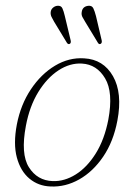

<svg xmlns="http://www.w3.org/2000/svg" viewBox="-20 -651 470 678"><path d="M277 -445Q345 -441.5 379 -382Q413 -322.5 394.5 -225Q380.5 -151 344.5 -98Q308.5 -45 259.8 -17.5Q211 10 158.5 7.5Q115.5 6 84 -20.2Q52.5 -46.5 39.5 -94.8Q26.5 -143 39.5 -211.5Q53 -281.5 89 -335.5Q125 -389.5 174.2 -419Q223.5 -448.5 277 -445ZM166 -11.5Q207.5 -10 247.5 -35Q287.5 -60 318.2 -109.2Q349 -158.5 362.5 -228.5Q380.5 -325 351.2 -374.2Q322 -423.5 269.5 -426.5Q227 -429 186.5 -402.5Q146 -376 115.2 -326Q84.5 -276 71.5 -207Q52.5 -107.5 82 -60.5Q111.5 -13.5 166 -11.5ZM209 -594 229.5 -508.5Q231.5 -500 227 -496.5Q221 -493 216.5 -499.5L171 -574.5Q166 -583 162 -591.2Q158 -599.5 159 -608.5Q160 -617.5 166.8 -623.5Q173.5 -629.5 182 -630.5Q195.5 -632 200.2 -621.8Q205 -611.5 209 -594ZM319 -594 339 -509Q341 -500 336 -496.5Q330 -493 326 -499.5L280.5 -574.5Q275 -583 271 -591Q267 -599 268.5 -608Q271 -628 291.5 -630.5Q304.5 -632 309.5 -621.8Q314.5 -611.5 319 -594Z"/></svg>

Font: Fraunces 72pt S050 Thin
Style: Italic
Weight: 100
Italic angle: -16°
Version: Version 1.000; ttfautohint (v1.8.3)